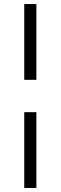

<svg xmlns="http://www.w3.org/2000/svg" viewBox="-20 -765 300 950"><path d="M160 -370V-745H100V-370ZM160 165V-210H100V165Z"/></svg>

Font: Basteleur Moonlight
Style: Regular
Weight: 300
Designer: Keussel
Foundry: Keussel Studio
Version: Version 1.300;Glyphs 3.2 (3192)